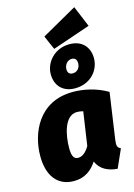

<svg xmlns="http://www.w3.org/2000/svg" viewBox="-159 -1175 892 1275"><g transform="rotate(-15 287.0 -537.5)"><path d="M485 -1095 243 -958 285 -862 545 -951ZM390 -866C286 -866 219 -785 219 -705C219 -629 266 -573 352 -573C459 -573 524 -652 524 -734C524 -810 477 -866 390 -866ZM380 -768C401 -768 414 -755 414 -729C414 -700 396 -673 362 -673C342 -673 328 -684 328 -710C328 -736 346 -768 380 -768ZM330 -554C94 -554 11 -354 11 -197C11 -64 72 20 186 20C262 20 310 -19 345 -72C366 -15 424 12 486 16L542 -110C516 -121 516 -138 520 -172L566 -491C492 -535 405 -554 330 -554ZM322 -418C338 -418 349 -416 364 -412L330 -182C306 -141 279 -122 253 -122C231 -122 210 -132 210 -198C210 -292 237 -418 322 -418Z"/></g></svg>

Font: Fira Sans Heavy
Style: Italic
Weight: 900
Italic angle: -8°
Designer: bBox Type GmbH & Carrois Corporate GbR & Edenspiekermann AG
Foundry: bBox Type GmbH & Carrois Corporate GbR & Edenspiekermann AG
Version: Version 4.301;PS 004.301;hotconv 1.0.88;makeotf.lib2.5.64775